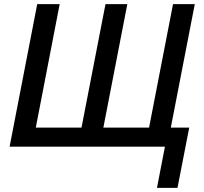

<svg xmlns="http://www.w3.org/2000/svg" viewBox="-20 -708 985 927"><path d="M893.6 -91.8 836.9 199.2H737.8L776.4 0H26.4L159.7 -688H268.1L152.8 -91.8H373.5L489.3 -688H594.7L479 -91.8H699.7L815.4 -688H920.4L804.7 -91.8Z"/></svg>

Font: Arimo Medium
Style: Italic
Weight: 500
Italic angle: -12°
Designer: Steve Matteson
Foundry: Monotype Imaging Inc.
Version: Version 1.33